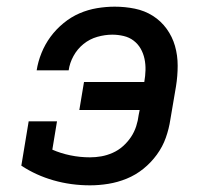

<svg xmlns="http://www.w3.org/2000/svg" viewBox="-20 -548 640 576"><path d="M250 8Q193 8 140.5 -7Q88 -22 44 -51L66 -184H151L137 -99Q162 -88 191 -82Q220 -76 250 -76Q267 -76 284 -79Q301 -82 318 -89.5Q335 -97 349 -109.5Q363 -122 373 -137Q383 -152 388.5 -169Q394 -186 396 -203L399 -218H218L232 -302H413V-303Q416 -320 416.5 -337.5Q417 -355 413.5 -371.5Q410 -388 402 -402Q394 -416 381 -426Q368 -436 351 -440Q334 -444 317 -444Q295 -444 272 -437.5Q249 -431 230.5 -416Q212 -401 200.5 -380Q189 -359 186 -337H90Q94 -363 104.5 -389Q115 -415 131.5 -437.5Q148 -460 170.5 -478.5Q193 -497 218.5 -508Q244 -519 271 -523.5Q298 -528 324 -528Q355 -528 384.5 -522Q414 -516 438.5 -500.5Q463 -485 480 -461.5Q497 -438 505 -410Q513 -382 513 -351Q513 -320 508 -289L491 -189Q487 -162 477.5 -135Q468 -108 450.5 -84Q433 -60 410 -41.5Q387 -23 360 -12Q333 -1 305 3.5Q277 8 250 8Z"/></svg>

Font: Iosevka HT Medium Extended
Style: Italic
Weight: 500
Width: 7
Italic angle: -9°
Monospace: yes
Designer: Belleve Invis
Foundry: Belleve Invis
Version: Version 32.3.0; ttfautohint (v1.8.4)